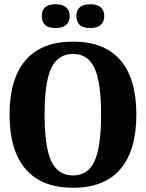

<svg xmlns="http://www.w3.org/2000/svg" viewBox="-20 -874 687 904"><path d="M25 -335Q25 -503 100.5 -590.5Q176 -678 324 -678Q472 -678 547 -590.5Q622 -503 622 -335Q622 -166 547 -78Q472 10 324 10Q176 10 100.5 -78Q25 -166 25 -335ZM456 -335Q456 -487 425 -553.5Q394 -620 324 -620Q253 -620 221.5 -553.5Q190 -487 190 -335Q190 -182 221.5 -115Q253 -48 324 -48Q394 -48 425 -115Q456 -182 456 -335ZM177 -799Q177 -854 242 -854Q274 -854 291 -839.5Q308 -825 308 -799Q308 -771 291 -756.5Q274 -742 242 -742Q208 -742 192.5 -756.5Q177 -771 177 -799ZM340 -799Q340 -854 405 -854Q437 -854 454 -839.5Q471 -825 471 -799Q471 -771 454 -756.5Q437 -742 405 -742Q371 -742 355.5 -756.5Q340 -771 340 -799Z"/></svg>

Font: Caladea
Style: Bold
Weight: 700
Designer: Carolina Giovagnoli and Andres Torresi
Foundry: Carolina Giovagnoli & Andres Torresi
Version: Version 1.001